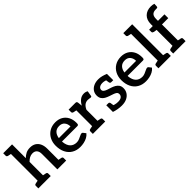

<svg xmlns="http://www.w3.org/2000/svg" viewBox="178 -1797 2862 2862"><g transform="rotate(-45 1609.0 -366.5)"><path d="M101 0V-741H214V-451Q245 -482 282 -500.5Q319 -519 368 -519Q425 -519 463 -494.5Q501 -470 520.5 -426.5Q540 -383 540 -326V0H428V-326Q428 -376 404.5 -404Q381 -432 334 -432Q300 -432 270 -416Q240 -400 214 -372V0ZM514 0 526 -92 590 -79Q602 -77 608 -70.5Q614 -64 614 -52V0ZM27 0V-52Q27 -64 33.5 -70.5Q40 -77 52 -79L115 -92L127 0ZM127 -741 115 -649 52 -662Q40 -665 33.5 -671.5Q27 -678 27 -690V-741ZM188 0 200 -92 263 -79Q275 -77 281.5 -70.5Q288 -64 288 -52V0Z M908 7Q833 7 776.5 -26.5Q720 -60 689.5 -122Q659 -184 659 -267Q659 -338 689 -395.5Q719 -453 774 -486Q829 -519 902 -519Q968 -519 1017 -491Q1066 -463 1093.5 -411.5Q1121 -360 1121 -288Q1121 -264 1116 -254.5Q1111 -245 1094 -245H771Q771 -242 771 -239Q771 -236 771 -233Q778 -158 816 -118.5Q854 -79 918 -79Q946 -79 974.5 -91Q1003 -103 1026 -114.5Q1049 -126 1062 -126Q1075 -126 1083 -116L1115 -75Q1091 -45 1056.5 -27Q1022 -9 983.5 -1Q945 7 908 7ZM773 -314H1019Q1019 -368 989.5 -403.5Q960 -439 905 -439Q847 -439 814.5 -406Q782 -373 773 -314Z M1250 0V-511H1316Q1334 -511 1341 -504.5Q1348 -498 1350 -482L1357 -414Q1384 -464 1421 -492.5Q1458 -521 1506 -521Q1526 -521 1542.5 -516Q1559 -511 1571 -503L1557 -419Q1555 -411 1550 -408Q1545 -405 1538 -405Q1532 -405 1513.5 -408.5Q1495 -412 1481 -412Q1440 -412 1411 -388.5Q1382 -365 1363 -321V0ZM1337 0 1349 -92 1412 -79Q1424 -77 1430.5 -70.5Q1437 -64 1437 -52V0ZM1176 0V-52Q1176 -64 1182.5 -70.5Q1189 -77 1201 -79L1264 -92L1276 0ZM1276 -511 1264 -419 1201 -432Q1189 -435 1182.5 -441.5Q1176 -448 1176 -460V-511Z M1781 8Q1740 8 1696 0Q1652 -8 1619 -20V-100L1673 -98Q1685 -88 1715.5 -79.5Q1746 -71 1781 -71Q1829 -71 1852.5 -90Q1876 -109 1876 -139Q1876 -166 1857.5 -180Q1839 -194 1809.5 -203.5Q1780 -213 1749 -224Q1713 -236 1684 -252.5Q1655 -269 1637.5 -296Q1620 -323 1620 -364Q1620 -410 1644 -445Q1668 -480 1710.5 -499.5Q1753 -519 1808 -519Q1846 -519 1882.5 -509.5Q1919 -500 1957 -484V-423L1897 -420Q1878 -426 1857 -431.5Q1836 -437 1813 -437Q1787 -437 1768 -429.5Q1749 -422 1738 -408.5Q1727 -395 1727 -376Q1727 -352 1747.5 -337Q1768 -322 1798 -312.5Q1828 -303 1856 -294Q1889 -283 1917.5 -267Q1946 -251 1964 -225Q1982 -199 1982 -157Q1982 -109 1957 -71.5Q1932 -34 1887.5 -13Q1843 8 1781 8ZM1877 -448 1957 -429V-351H1915Q1903 -351 1896.5 -357.5Q1890 -364 1888 -375ZM1699 -64 1619 -82V-160H1661Q1674 -160 1680 -153.5Q1686 -147 1688 -136Z M2291 7Q2216 7 2159.5 -26.5Q2103 -60 2072.5 -122Q2042 -184 2042 -267Q2042 -338 2072 -395.5Q2102 -453 2157 -486Q2212 -519 2285 -519Q2351 -519 2400 -491Q2449 -463 2476.5 -411.5Q2504 -360 2504 -288Q2504 -264 2499 -254.5Q2494 -245 2477 -245H2154Q2154 -242 2154 -239Q2154 -236 2154 -233Q2161 -158 2199 -118.5Q2237 -79 2301 -79Q2329 -79 2357.5 -91Q2386 -103 2409 -114.5Q2432 -126 2445 -126Q2458 -126 2466 -116L2498 -75Q2474 -45 2439.5 -27Q2405 -9 2366.5 -1Q2328 7 2291 7ZM2156 -314H2402Q2402 -368 2372.5 -403.5Q2343 -439 2288 -439Q2230 -439 2197.5 -406Q2165 -373 2156 -314Z M2633 0V-741H2746V0ZM2559 0V-52Q2559 -64 2565.5 -70.5Q2572 -77 2584 -79L2647 -92L2659 0ZM2720 0 2732 -92 2795 -79Q2807 -77 2813.5 -70.5Q2820 -64 2820 -52V0ZM2659 -741 2647 -649 2584 -662Q2572 -665 2565.5 -671.5Q2559 -678 2559 -690V-741Z M2944 0V-424L2896 -431Q2884 -434 2875.5 -440Q2867 -446 2867 -459V-505H2944V-546Q2944 -634 2994.5 -683.5Q3045 -733 3130 -733Q3148 -733 3164.5 -730.5Q3181 -728 3196 -723L3193 -668Q3192 -656 3185.5 -652.5Q3179 -649 3171 -649Q3166 -649 3161 -649Q3156 -649 3150 -649Q3102 -649 3078 -624.5Q3054 -600 3054 -543V-505H3191V-425H3058V0ZM2870 0V-52Q2870 -64 2876.5 -70.5Q2883 -77 2895 -79L2959 -92L2971 0ZM3031 0 3043 -92 3107 -79Q3119 -77 3125 -70.5Q3131 -64 3131 -52V0Z"/></g></svg>

Font: Aleo SemiBold
Style: Regular
Weight: 600
Designer: Alessio Laiso
Foundry: Alessio Laiso
Version: Version 2.001;gftools[0.9.29]